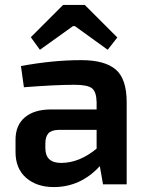

<svg xmlns="http://www.w3.org/2000/svg" viewBox="-20 -748 598 779"><path d="M276 -642 142 -546 105 -597 236 -728H324L456 -596L417 -546L284 -642ZM310 -504Q405 -504 449.5 -466Q494 -428 494 -333V0H398L385 -74Q307 11 198 11Q129 11 86 -26.5Q43 -64 43 -131V-181Q43 -240 81 -272Q119 -304 188 -304H372V-334Q371 -376 353 -390Q335 -404 282 -404Q205 -404 77 -394L65 -480Q194 -504 310 -504ZM164 -147Q164 -87 228 -87Q302 -87 372 -145V-221H216Q187 -220 175.5 -206Q164 -192 164 -166Z"/></svg>

Font: Exo 2 Semi Bold
Style: Regular
Weight: 600
Designer: Natanael Gama
Version: Version 1.001;PS 001.001;hotconv 1.0.88;makeotf.lib2.5.64775